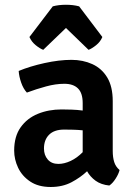

<svg xmlns="http://www.w3.org/2000/svg" viewBox="-20 -752 550 786"><path d="M38 -135.5Q38 -193.5 64.5 -230.8Q91 -268 135 -286Q179 -304 232 -304Q250 -304 273 -303.2Q296 -302.5 318.5 -299.5V-330Q318.5 -371 299.2 -390Q280 -409 243.5 -409Q208 -409 168.5 -398.2Q129 -387.5 90 -373Q75.5 -388.5 66.8 -413.5Q58 -438.5 56.5 -461.5Q102 -480.5 162.2 -493.8Q222.5 -507 272.5 -507Q319.5 -507 358 -489.5Q396.5 -472 419 -434.8Q441.5 -397.5 441.5 -338V-134Q441.5 -108 447.5 -88.8Q453.5 -69.5 469.5 -56Q465.5 -39.5 453.2 -20.5Q441 -1.5 427.5 7.5Q393.5 4 371.2 -12.2Q349 -28.5 336.5 -51Q309.5 -25.5 272.8 -6Q236 13.5 187.5 13.5Q137 13.5 103.8 -8.8Q70.5 -31 54.2 -65.2Q38 -99.5 38 -135.5ZM160 -144Q160 -117 175.5 -99Q191 -81 219 -81Q243 -81 269.2 -93.2Q295.5 -105.5 318.5 -129V-218.5Q299 -220.5 279 -221Q259 -221.5 242.5 -221.5Q202 -221.5 181 -200.5Q160 -179.5 160 -144ZM304 -726 399 -600.5Q391 -581 373.5 -567Q356 -553 342.5 -548L250 -637.5L157 -548Q143.5 -553 126.2 -567Q109 -581 100.5 -600.5L196 -726Q220 -732.5 250 -732.5Q280 -732.5 304 -726Z"/></svg>

Font: Signika Negative SemiBold
Style: Regular
Weight: 600
Designer: Anna Giedryś
Foundry: Anna Giedryś
Version: Version 2.000; ttfautohint (v1.8.3) -l 8 -r 50 -G 200 -x 9 -